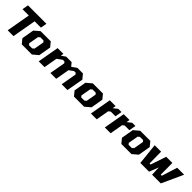

<svg xmlns="http://www.w3.org/2000/svg" viewBox="507 -2579 4422 4422"><g transform="rotate(45 2718.0 -368.5)"><path d="M210 0 313 -585H107L134 -737H735L708 -585H502L399 0Z M669 0 578 -111 630 -411 761 -522H1091L1182 -411L1130 -111L999 0ZM800 -104H904L946 -140L989 -383L960 -418H856L815 -383L772 -140Z M1221 0 1313 -523H1502L1490 -451L1590 -523H1770L1839 -439L1956 -523H2138L2230 -411L2157 0H1968L2036 -385L2008 -417H1955L1850 -340L1790 0H1601L1669 -385L1641 -417H1588L1468 -329L1410 0Z M2369 0 2278 -111 2330 -411 2461 -522H2791L2882 -411L2830 -111L2699 0ZM2500 -104H2604L2646 -140L2689 -383L2660 -418H2556L2515 -383L2472 -140Z M2921 0 3013 -523H3202L3188 -441L3291 -522H3395L3366 -355H3214L3166 -318L3110 0Z M3374 0 3466 -523H3655L3641 -441L3744 -522H3848L3819 -355H3667L3619 -318L3563 0Z M3912 0 3821 -111 3873 -411 4004 -522H4334L4425 -411L4373 -111L4242 0ZM4043 -104H4147L4189 -140L4232 -383L4203 -418H4099L4058 -383L4015 -140Z M4531 0 4476 -522H4685L4689 -141H4724L4852 -522H5052L5054 -141H5089L5209 -522H5436L5197 0H4913L4904 -228L4815 0Z"/></g></svg>

Font: Tomorrow
Style: Bold Italic
Weight: 700
Italic angle: -10°
Designer: Tony de Marco, Monica Rizzolli
Foundry: Just in Type
Version: Version 2.002